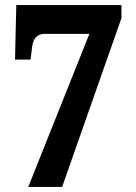

<svg xmlns="http://www.w3.org/2000/svg" viewBox="-20 -734 533 754"><path d="M91 0H224L457 -663V-714H44L39 -500H100L106 -549C111 -584 125 -601 157 -601H331Z"/></svg>

Font: Noto Serif Khmer Condensed ExtraBold
Style: Regular
Weight: 800
Width: 3
Designer: Danh Hong and the Monotype Design Team
Foundry: Monotype Imaging Inc.
Version: Version 2.004